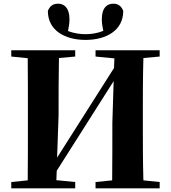

<svg xmlns="http://www.w3.org/2000/svg" viewBox="-20 -1019 925 1039"><path d="M443 -803C553 -803 647 -853 647 -960C636 -987 619 -999 593 -999C561 -999 531 -979 531 -915C531 -891 535 -872 539 -852C508 -839 473 -834 443 -834C413 -834 379 -839 348 -851C352 -872 356 -891 356 -915C356 -979 325 -999 295 -999C267 -999 250 -987 239 -960C239 -853 333 -803 443 -803ZM844 -713V-747H497V-713L599 -703L597 -651L289 -166L297 -395C297 -499 297 -603 299 -705L387 -713V-747H41V-713L130 -704C131 -602 131 -499 131 -395V-351C131 -247 131 -144 130 -43L41 -34V0H387V-34L285 -44L287 -95L595 -580L588 -355C588 -247 588 -144 587 -43L497 -34V0H844V-34L756 -43C753 -146 753 -249 753 -351V-395C753 -499 753 -603 756 -705Z"/></svg>

Font: Noto Serif CJK JP Black
Style: Regular
Weight: 900
Designer: Ryoko NISHIZUKA 西塚涼子 (kana & ideographs); Frank Grießhammer (Latin, Greek & Cyrillic); Wenlong ZHANG 张文龙 (bopomofo); San
Foundry: Adobe Systems Incorporated
Version: Version 1.001;PS 1.001;hotconv 16.6.54;makeotf.lib2.5.65590